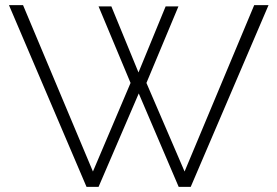

<svg xmlns="http://www.w3.org/2000/svg" viewBox="-20 -730 1083 750"><path d="M365 -705H415L521 -447L627 -705H677L552 -406L701 -60L973 -710H1029L725 0H678L522 -365L365 0H318L15 -710H70L343 -60L490 -406Z"/></svg>

Font: Raleway-v4020 Light
Style: Regular
Weight: 300
Designer: Matt McInerney, Pablo Impallari, Rodrigo Fuenzalida
Foundry: Matt McInerney, Pablo Impallari, Rodrigo Fuenzalida
Version: Version 4.020;PS 004.020;hotconv 1.0.88;makeotf.lib2.5.64775